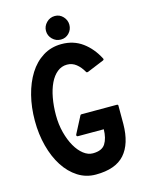

<svg xmlns="http://www.w3.org/2000/svg" viewBox="-138 -1008 846 1118"><g transform="rotate(-15 285.0 -449.0)"><path d="M300 -758Q372 -758 425.5 -719Q479 -680 513 -614Q517 -607 509 -603L407 -561Q400 -559 397 -564Q379 -596 355 -615Q331 -634 300 -634Q267 -634 241 -613Q215 -592 197.5 -555.5Q180 -519 171 -470Q162 -421 162 -366Q162 -310 175 -260.5Q188 -211 209 -174.5Q230 -138 257 -117Q284 -96 313 -96Q368 -96 388.5 -128.5Q409 -161 410 -215H254Q249 -215 247 -218.5Q245 -222 247 -227L300 -329Q302 -333 307 -333H520Q528 -333 528 -326V-215Q527 -96 472 -34Q417 28 298 28Q239 28 190.5 -3Q142 -34 107.5 -87.5Q73 -141 54 -213Q35 -285 35 -366Q35 -447 53 -518Q71 -589 104.5 -642.5Q138 -696 187.5 -727Q237 -758 300 -758ZM305 -784Q275 -784 254 -805Q233 -826 233 -855Q233 -883 254 -904.5Q275 -926 305 -926Q334 -926 354 -904.5Q374 -883 374 -855Q374 -826 354 -805Q334 -784 305 -784Z"/></g></svg>

Font: RonaldsonGothic
Style: Regular
Weight: 400
Designer: Mr. Robertson for MacKellar, Smiths & Jordan Co. Philadelphia
Foundry: CAT-Fonts Peter Wiegel
Version: Version 1.000